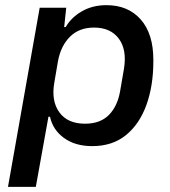

<svg xmlns="http://www.w3.org/2000/svg" viewBox="-20 -558 658 745"><path d="M11 167 134 -528H237L229 -453H235Q256 -490 297.5 -514Q339 -538 393 -538Q477 -538 526 -482.5Q575 -427 575 -326V-320Q575 -225 548 -150.5Q521 -76 468.5 -33.5Q416 9 338 9Q272 9 228.5 -22.5Q185 -54 174 -105H168L119 167ZM310 -78Q369 -78 402.5 -112Q436 -146 446 -204L461 -291Q473 -365 441 -408Q409 -451 345 -451Q287 -451 251.5 -415.5Q216 -380 205 -321L191 -239Q178 -167 210 -122.5Q242 -78 310 -78Z"/></svg>

Font: Hubot Sans Medium
Style: Italic
Weight: 500
Italic angle: -10°
Designer: Deni Anggara
Foundry: GitHub
Version: Version 1.001; ttfautohint (v1.8.4.7-5d5b);gftools[0.9.31]